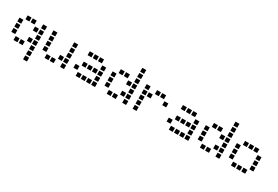

<svg xmlns="http://www.w3.org/2000/svg" viewBox="75 -1857 4649 3212"><g transform="rotate(30 2400.0 -250.5)"><path d="M114 -488Q113 -488 113 -488Q113 -488 113 -487V-414Q113 -413 113 -413Q113 -413 114 -413H187Q188 -413 188 -413Q188 -413 188 -414V-487Q188 -488 188 -488Q188 -488 187 -488ZM214 -488Q213 -488 213 -488Q213 -488 213 -487V-414Q213 -413 213 -413Q213 -413 214 -413H287Q288 -413 288 -413Q288 -413 288 -414V-487Q288 -488 288 -488Q288 -488 287 -488ZM414 -488Q413 -488 413 -488Q413 -488 413 -487V-414Q413 -413 413 -413Q413 -413 414 -413H487Q488 -413 488 -413Q488 -413 488 -414V-487Q488 -488 488 -488Q488 -488 487 -488ZM14 -388Q13 -388 13 -388Q13 -388 13 -387V-314Q13 -313 13 -313Q13 -313 14 -313H87Q88 -313 88 -313Q88 -313 88 -314V-387Q88 -388 88 -388Q88 -388 87 -388ZM314 -388Q313 -388 313 -388Q313 -388 313 -387V-314Q313 -313 313 -313Q313 -313 314 -313H387Q388 -313 388 -313Q388 -313 388 -314V-387Q388 -388 388 -388Q388 -388 387 -388ZM414 -388Q413 -388 413 -388Q413 -388 413 -387V-314Q413 -313 413 -313Q413 -313 414 -313H487Q488 -313 488 -313Q488 -313 488 -314V-387Q488 -388 488 -388Q488 -388 487 -388ZM14 -288Q13 -288 13 -288Q13 -288 13 -287V-214Q13 -213 13 -213Q13 -213 14 -213H87Q88 -213 88 -213Q88 -213 88 -214V-287Q88 -288 88 -288Q88 -288 87 -288ZM414 -288Q413 -288 413 -288Q413 -288 413 -287V-214Q413 -213 413 -213Q413 -213 414 -213H487Q488 -213 488 -213Q488 -213 488 -214V-287Q488 -288 488 -288Q488 -288 487 -288ZM14 -188Q13 -188 13 -188Q13 -188 13 -187V-114Q13 -113 13 -113Q13 -113 14 -113H87Q88 -113 88 -113Q88 -113 88 -114V-187Q88 -188 88 -188Q88 -188 87 -188ZM314 -188Q313 -188 313 -188Q313 -188 313 -187V-114Q313 -113 313 -113Q313 -113 314 -113H387Q388 -113 388 -113Q388 -113 388 -114V-187Q388 -188 388 -188Q388 -188 387 -188ZM414 -188Q413 -188 413 -188Q413 -188 413 -187V-114Q413 -113 413 -113Q413 -113 414 -113H487Q488 -113 488 -113Q488 -113 488 -114V-187Q488 -188 488 -188Q488 -188 487 -188ZM114 -88Q113 -88 113 -88Q113 -88 113 -87V-14Q113 -13 113 -13Q113 -13 114 -13H187Q188 -13 188 -13Q188 -13 188 -14V-87Q188 -88 188 -88Q188 -88 187 -88ZM214 -88Q213 -88 213 -88Q213 -88 213 -87V-14Q213 -13 213 -13Q213 -13 214 -13H287Q288 -13 288 -13Q288 -13 288 -14V-87Q288 -88 288 -88Q288 -88 287 -88ZM414 -88Q413 -88 413 -88Q413 -88 413 -87V-14Q413 -13 413 -13Q413 -13 414 -13H487Q488 -13 488 -13Q488 -13 488 -14V-87Q488 -88 488 -88Q488 -88 487 -88ZM414 12Q413 12 413 12Q413 12 413 13V86Q413 87 413 87Q413 87 414 87H487Q488 87 488 87Q488 87 488 86V13Q488 12 488 12Q488 12 487 12ZM414 112Q413 112 413 112Q413 112 413 113V186Q413 187 413 187Q413 187 414 187H487Q488 187 488 187Q488 187 488 186V113Q488 112 488 112Q488 112 487 112Z M614 -488Q613 -488 613 -488Q613 -488 613 -487V-414Q613 -413 613 -413Q613 -413 614 -413H687Q688 -413 688 -413Q688 -413 688 -414V-487Q688 -488 688 -488Q688 -488 687 -488ZM1014 -488Q1013 -488 1013 -488Q1013 -488 1013 -487V-414Q1013 -413 1013 -413Q1013 -413 1014 -413H1087Q1088 -413 1088 -413Q1088 -413 1088 -414V-487Q1088 -488 1088 -488Q1088 -488 1087 -488ZM614 -388Q613 -388 613 -388Q613 -388 613 -387V-314Q613 -313 613 -313Q613 -313 614 -313H687Q688 -313 688 -313Q688 -313 688 -314V-387Q688 -388 688 -388Q688 -388 687 -388ZM1014 -388Q1013 -388 1013 -388Q1013 -388 1013 -387V-314Q1013 -313 1013 -313Q1013 -313 1014 -313H1087Q1088 -313 1088 -313Q1088 -313 1088 -314V-387Q1088 -388 1088 -388Q1088 -388 1087 -388ZM614 -288Q613 -288 613 -288Q613 -288 613 -287V-214Q613 -213 613 -213Q613 -213 614 -213H687Q688 -213 688 -213Q688 -213 688 -214V-287Q688 -288 688 -288Q688 -288 687 -288ZM1014 -288Q1013 -288 1013 -288Q1013 -288 1013 -287V-214Q1013 -213 1013 -213Q1013 -213 1014 -213H1087Q1088 -213 1088 -213Q1088 -213 1088 -214V-287Q1088 -288 1088 -288Q1088 -288 1087 -288ZM614 -188Q613 -188 613 -188Q613 -188 613 -187V-114Q613 -113 613 -113Q613 -113 614 -113H687Q688 -113 688 -113Q688 -113 688 -114V-187Q688 -188 688 -188Q688 -188 687 -188ZM914 -188Q913 -188 913 -188Q913 -188 913 -187V-114Q913 -113 913 -113Q913 -113 914 -113H987Q988 -113 988 -113Q988 -113 988 -114V-187Q988 -188 988 -188Q988 -188 987 -188ZM1014 -188Q1013 -188 1013 -188Q1013 -188 1013 -187V-114Q1013 -113 1013 -113Q1013 -113 1014 -113H1087Q1088 -113 1088 -113Q1088 -113 1088 -114V-187Q1088 -188 1088 -188Q1088 -188 1087 -188ZM714 -88Q713 -88 713 -88Q713 -88 713 -87V-14Q713 -13 713 -13Q713 -13 714 -13H787Q788 -13 788 -13Q788 -13 788 -14V-87Q788 -88 788 -88Q788 -88 787 -88ZM814 -88Q813 -88 813 -88Q813 -88 813 -87V-14Q813 -13 813 -13Q813 -13 814 -13H887Q888 -13 888 -13Q888 -13 888 -14V-87Q888 -88 888 -88Q888 -88 887 -88ZM1014 -88Q1013 -88 1013 -88Q1013 -88 1013 -87V-14Q1013 -13 1013 -13Q1013 -13 1014 -13H1087Q1088 -13 1088 -13Q1088 -13 1088 -14V-87Q1088 -88 1088 -88Q1088 -88 1087 -88Z M1314 -488Q1313 -488 1313 -488Q1313 -488 1313 -487V-414Q1313 -413 1313 -413Q1313 -413 1314 -413H1387Q1388 -413 1388 -413Q1388 -413 1388 -414V-487Q1388 -488 1388 -488Q1388 -488 1387 -488ZM1414 -488Q1413 -488 1413 -488Q1413 -488 1413 -487V-414Q1413 -413 1413 -413Q1413 -413 1414 -413H1487Q1488 -413 1488 -413Q1488 -413 1488 -414V-487Q1488 -488 1488 -488Q1488 -488 1487 -488ZM1514 -488Q1513 -488 1513 -488Q1513 -488 1513 -487V-414Q1513 -413 1513 -413Q1513 -413 1514 -413H1587Q1588 -413 1588 -413Q1588 -413 1588 -414V-487Q1588 -488 1588 -488Q1588 -488 1587 -488ZM1614 -388Q1613 -388 1613 -388Q1613 -388 1613 -387V-314Q1613 -313 1613 -313Q1613 -313 1614 -313H1687Q1688 -313 1688 -313Q1688 -313 1688 -314V-387Q1688 -388 1688 -388Q1688 -388 1687 -388ZM1314 -288Q1313 -288 1313 -288Q1313 -288 1313 -287V-214Q1313 -213 1313 -213Q1313 -213 1314 -213H1387Q1388 -213 1388 -213Q1388 -213 1388 -214V-287Q1388 -288 1388 -288Q1388 -288 1387 -288ZM1414 -288Q1413 -288 1413 -288Q1413 -288 1413 -287V-214Q1413 -213 1413 -213Q1413 -213 1414 -213H1487Q1488 -213 1488 -213Q1488 -213 1488 -214V-287Q1488 -288 1488 -288Q1488 -288 1487 -288ZM1514 -288Q1513 -288 1513 -288Q1513 -288 1513 -287V-214Q1513 -213 1513 -213Q1513 -213 1514 -213H1587Q1588 -213 1588 -213Q1588 -213 1588 -214V-287Q1588 -288 1588 -288Q1588 -288 1587 -288ZM1614 -288Q1613 -288 1613 -288Q1613 -288 1613 -287V-214Q1613 -213 1613 -213Q1613 -213 1614 -213H1687Q1688 -213 1688 -213Q1688 -213 1688 -214V-287Q1688 -288 1688 -288Q1688 -288 1687 -288ZM1214 -188Q1213 -188 1213 -188Q1213 -188 1213 -187V-114Q1213 -113 1213 -113Q1213 -113 1214 -113H1287Q1288 -113 1288 -113Q1288 -113 1288 -114V-187Q1288 -188 1288 -188Q1288 -188 1287 -188ZM1614 -188Q1613 -188 1613 -188Q1613 -188 1613 -187V-114Q1613 -113 1613 -113Q1613 -113 1614 -113H1687Q1688 -113 1688 -113Q1688 -113 1688 -114V-187Q1688 -188 1688 -188Q1688 -188 1687 -188ZM1314 -88Q1313 -88 1313 -88Q1313 -88 1313 -87V-14Q1313 -13 1313 -13Q1313 -13 1314 -13H1387Q1388 -13 1388 -13Q1388 -13 1388 -14V-87Q1388 -88 1388 -88Q1388 -88 1387 -88ZM1414 -88Q1413 -88 1413 -88Q1413 -88 1413 -87V-14Q1413 -13 1413 -13Q1413 -13 1414 -13H1487Q1488 -13 1488 -13Q1488 -13 1488 -14V-87Q1488 -88 1488 -88Q1488 -88 1487 -88ZM1514 -88Q1513 -88 1513 -88Q1513 -88 1513 -87V-14Q1513 -13 1513 -13Q1513 -13 1514 -13H1587Q1588 -13 1588 -13Q1588 -13 1588 -14V-87Q1588 -88 1588 -88Q1588 -88 1587 -88ZM1614 -88Q1613 -88 1613 -88Q1613 -88 1613 -87V-14Q1613 -13 1613 -13Q1613 -13 1614 -13H1687Q1688 -13 1688 -13Q1688 -13 1688 -14V-87Q1688 -88 1688 -88Q1688 -88 1687 -88Z M2214 -688Q2213 -688 2213 -688Q2213 -688 2213 -687V-614Q2213 -613 2213 -613Q2213 -613 2214 -613H2287Q2288 -613 2288 -613Q2288 -613 2288 -614V-687Q2288 -688 2288 -688Q2288 -688 2287 -688ZM2214 -588Q2213 -588 2213 -588Q2213 -588 2213 -587V-514Q2213 -513 2213 -513Q2213 -513 2214 -513H2287Q2288 -513 2288 -513Q2288 -513 2288 -514V-587Q2288 -588 2288 -588Q2288 -588 2287 -588ZM1914 -488Q1913 -488 1913 -488Q1913 -488 1913 -487V-414Q1913 -413 1913 -413Q1913 -413 1914 -413H1987Q1988 -413 1988 -413Q1988 -413 1988 -414V-487Q1988 -488 1988 -488Q1988 -488 1987 -488ZM2014 -488Q2013 -488 2013 -488Q2013 -488 2013 -487V-414Q2013 -413 2013 -413Q2013 -413 2014 -413H2087Q2088 -413 2088 -413Q2088 -413 2088 -414V-487Q2088 -488 2088 -488Q2088 -488 2087 -488ZM2214 -488Q2213 -488 2213 -488Q2213 -488 2213 -487V-414Q2213 -413 2213 -413Q2213 -413 2214 -413H2287Q2288 -413 2288 -413Q2288 -413 2288 -414V-487Q2288 -488 2288 -488Q2288 -488 2287 -488ZM1814 -388Q1813 -388 1813 -388Q1813 -388 1813 -387V-314Q1813 -313 1813 -313Q1813 -313 1814 -313H1887Q1888 -313 1888 -313Q1888 -313 1888 -314V-387Q1888 -388 1888 -388Q1888 -388 1887 -388ZM2114 -388Q2113 -388 2113 -388Q2113 -388 2113 -387V-314Q2113 -313 2113 -313Q2113 -313 2114 -313H2187Q2188 -313 2188 -313Q2188 -313 2188 -314V-387Q2188 -388 2188 -388Q2188 -388 2187 -388ZM2214 -388Q2213 -388 2213 -388Q2213 -388 2213 -387V-314Q2213 -313 2213 -313Q2213 -313 2214 -313H2287Q2288 -313 2288 -313Q2288 -313 2288 -314V-387Q2288 -388 2288 -388Q2288 -388 2287 -388ZM1814 -288Q1813 -288 1813 -288Q1813 -288 1813 -287V-214Q1813 -213 1813 -213Q1813 -213 1814 -213H1887Q1888 -213 1888 -213Q1888 -213 1888 -214V-287Q1888 -288 1888 -288Q1888 -288 1887 -288ZM2214 -288Q2213 -288 2213 -288Q2213 -288 2213 -287V-214Q2213 -213 2213 -213Q2213 -213 2214 -213H2287Q2288 -213 2288 -213Q2288 -213 2288 -214V-287Q2288 -288 2288 -288Q2288 -288 2287 -288ZM1814 -188Q1813 -188 1813 -188Q1813 -188 1813 -187V-114Q1813 -113 1813 -113Q1813 -113 1814 -113H1887Q1888 -113 1888 -113Q1888 -113 1888 -114V-187Q1888 -188 1888 -188Q1888 -188 1887 -188ZM2114 -188Q2113 -188 2113 -188Q2113 -188 2113 -187V-114Q2113 -113 2113 -113Q2113 -113 2114 -113H2187Q2188 -113 2188 -113Q2188 -113 2188 -114V-187Q2188 -188 2188 -188Q2188 -188 2187 -188ZM2214 -188Q2213 -188 2213 -188Q2213 -188 2213 -187V-114Q2213 -113 2213 -113Q2213 -113 2214 -113H2287Q2288 -113 2288 -113Q2288 -113 2288 -114V-187Q2288 -188 2288 -188Q2288 -188 2287 -188ZM1914 -88Q1913 -88 1913 -88Q1913 -88 1913 -87V-14Q1913 -13 1913 -13Q1913 -13 1914 -13H1987Q1988 -13 1988 -13Q1988 -13 1988 -14V-87Q1988 -88 1988 -88Q1988 -88 1987 -88ZM2014 -88Q2013 -88 2013 -88Q2013 -88 2013 -87V-14Q2013 -13 2013 -13Q2013 -13 2014 -13H2087Q2088 -13 2088 -13Q2088 -13 2088 -14V-87Q2088 -88 2088 -88Q2088 -88 2087 -88ZM2214 -88Q2213 -88 2213 -88Q2213 -88 2213 -87V-14Q2213 -13 2213 -13Q2213 -13 2214 -13H2287Q2288 -13 2288 -13Q2288 -13 2288 -14V-87Q2288 -88 2288 -88Q2288 -88 2287 -88Z M2414 -488Q2413 -488 2413 -488Q2413 -488 2413 -487V-414Q2413 -413 2413 -413Q2413 -413 2414 -413H2487Q2488 -413 2488 -413Q2488 -413 2488 -414V-487Q2488 -488 2488 -488Q2488 -488 2487 -488ZM2614 -488Q2613 -488 2613 -488Q2613 -488 2613 -487V-414Q2613 -413 2613 -413Q2613 -413 2614 -413H2687Q2688 -413 2688 -413Q2688 -413 2688 -414V-487Q2688 -488 2688 -488Q2688 -488 2687 -488ZM2714 -488Q2713 -488 2713 -488Q2713 -488 2713 -487V-414Q2713 -413 2713 -413Q2713 -413 2714 -413H2787Q2788 -413 2788 -413Q2788 -413 2788 -414V-487Q2788 -488 2788 -488Q2788 -488 2787 -488ZM2414 -388Q2413 -388 2413 -388Q2413 -388 2413 -387V-314Q2413 -313 2413 -313Q2413 -313 2414 -313H2487Q2488 -313 2488 -313Q2488 -313 2488 -314V-387Q2488 -388 2488 -388Q2488 -388 2487 -388ZM2514 -388Q2513 -388 2513 -388Q2513 -388 2513 -387V-314Q2513 -313 2513 -313Q2513 -313 2514 -313H2587Q2588 -313 2588 -313Q2588 -313 2588 -314V-387Q2588 -388 2588 -388Q2588 -388 2587 -388ZM2814 -388Q2813 -388 2813 -388Q2813 -388 2813 -387V-314Q2813 -313 2813 -313Q2813 -313 2814 -313H2887Q2888 -313 2888 -313Q2888 -313 2888 -314V-387Q2888 -388 2888 -388Q2888 -388 2887 -388ZM2414 -288Q2413 -288 2413 -288Q2413 -288 2413 -287V-214Q2413 -213 2413 -213Q2413 -213 2414 -213H2487Q2488 -213 2488 -213Q2488 -213 2488 -214V-287Q2488 -288 2488 -288Q2488 -288 2487 -288ZM2414 -188Q2413 -188 2413 -188Q2413 -188 2413 -187V-114Q2413 -113 2413 -113Q2413 -113 2414 -113H2487Q2488 -113 2488 -113Q2488 -113 2488 -114V-187Q2488 -188 2488 -188Q2488 -188 2487 -188ZM2414 -88Q2413 -88 2413 -88Q2413 -88 2413 -87V-14Q2413 -13 2413 -13Q2413 -13 2414 -13H2487Q2488 -13 2488 -13Q2488 -13 2488 -14V-87Q2488 -88 2488 -88Q2488 -88 2487 -88Z M3114 -488Q3113 -488 3113 -488Q3113 -488 3113 -487V-414Q3113 -413 3113 -413Q3113 -413 3114 -413H3187Q3188 -413 3188 -413Q3188 -413 3188 -414V-487Q3188 -488 3188 -488Q3188 -488 3187 -488ZM3214 -488Q3213 -488 3213 -488Q3213 -488 3213 -487V-414Q3213 -413 3213 -413Q3213 -413 3214 -413H3287Q3288 -413 3288 -413Q3288 -413 3288 -414V-487Q3288 -488 3288 -488Q3288 -488 3287 -488ZM3314 -488Q3313 -488 3313 -488Q3313 -488 3313 -487V-414Q3313 -413 3313 -413Q3313 -413 3314 -413H3387Q3388 -413 3388 -413Q3388 -413 3388 -414V-487Q3388 -488 3388 -488Q3388 -488 3387 -488ZM3414 -388Q3413 -388 3413 -388Q3413 -388 3413 -387V-314Q3413 -313 3413 -313Q3413 -313 3414 -313H3487Q3488 -313 3488 -313Q3488 -313 3488 -314V-387Q3488 -388 3488 -388Q3488 -388 3487 -388ZM3114 -288Q3113 -288 3113 -288Q3113 -288 3113 -287V-214Q3113 -213 3113 -213Q3113 -213 3114 -213H3187Q3188 -213 3188 -213Q3188 -213 3188 -214V-287Q3188 -288 3188 -288Q3188 -288 3187 -288ZM3214 -288Q3213 -288 3213 -288Q3213 -288 3213 -287V-214Q3213 -213 3213 -213Q3213 -213 3214 -213H3287Q3288 -213 3288 -213Q3288 -213 3288 -214V-287Q3288 -288 3288 -288Q3288 -288 3287 -288ZM3314 -288Q3313 -288 3313 -288Q3313 -288 3313 -287V-214Q3313 -213 3313 -213Q3313 -213 3314 -213H3387Q3388 -213 3388 -213Q3388 -213 3388 -214V-287Q3388 -288 3388 -288Q3388 -288 3387 -288ZM3414 -288Q3413 -288 3413 -288Q3413 -288 3413 -287V-214Q3413 -213 3413 -213Q3413 -213 3414 -213H3487Q3488 -213 3488 -213Q3488 -213 3488 -214V-287Q3488 -288 3488 -288Q3488 -288 3487 -288ZM3014 -188Q3013 -188 3013 -188Q3013 -188 3013 -187V-114Q3013 -113 3013 -113Q3013 -113 3014 -113H3087Q3088 -113 3088 -113Q3088 -113 3088 -114V-187Q3088 -188 3088 -188Q3088 -188 3087 -188ZM3414 -188Q3413 -188 3413 -188Q3413 -188 3413 -187V-114Q3413 -113 3413 -113Q3413 -113 3414 -113H3487Q3488 -113 3488 -113Q3488 -113 3488 -114V-187Q3488 -188 3488 -188Q3488 -188 3487 -188ZM3114 -88Q3113 -88 3113 -88Q3113 -88 3113 -87V-14Q3113 -13 3113 -13Q3113 -13 3114 -13H3187Q3188 -13 3188 -13Q3188 -13 3188 -14V-87Q3188 -88 3188 -88Q3188 -88 3187 -88ZM3214 -88Q3213 -88 3213 -88Q3213 -88 3213 -87V-14Q3213 -13 3213 -13Q3213 -13 3214 -13H3287Q3288 -13 3288 -13Q3288 -13 3288 -14V-87Q3288 -88 3288 -88Q3288 -88 3287 -88ZM3314 -88Q3313 -88 3313 -88Q3313 -88 3313 -87V-14Q3313 -13 3313 -13Q3313 -13 3314 -13H3387Q3388 -13 3388 -13Q3388 -13 3388 -14V-87Q3388 -88 3388 -88Q3388 -88 3387 -88ZM3414 -88Q3413 -88 3413 -88Q3413 -88 3413 -87V-14Q3413 -13 3413 -13Q3413 -13 3414 -13H3487Q3488 -13 3488 -13Q3488 -13 3488 -14V-87Q3488 -88 3488 -88Q3488 -88 3487 -88Z M4014 -688Q4013 -688 4013 -688Q4013 -688 4013 -687V-614Q4013 -613 4013 -613Q4013 -613 4014 -613H4087Q4088 -613 4088 -613Q4088 -613 4088 -614V-687Q4088 -688 4088 -688Q4088 -688 4087 -688ZM4014 -588Q4013 -588 4013 -588Q4013 -588 4013 -587V-514Q4013 -513 4013 -513Q4013 -513 4014 -513H4087Q4088 -513 4088 -513Q4088 -513 4088 -514V-587Q4088 -588 4088 -588Q4088 -588 4087 -588ZM3714 -488Q3713 -488 3713 -488Q3713 -488 3713 -487V-414Q3713 -413 3713 -413Q3713 -413 3714 -413H3787Q3788 -413 3788 -413Q3788 -413 3788 -414V-487Q3788 -488 3788 -488Q3788 -488 3787 -488ZM3814 -488Q3813 -488 3813 -488Q3813 -488 3813 -487V-414Q3813 -413 3813 -413Q3813 -413 3814 -413H3887Q3888 -413 3888 -413Q3888 -413 3888 -414V-487Q3888 -488 3888 -488Q3888 -488 3887 -488ZM4014 -488Q4013 -488 4013 -488Q4013 -488 4013 -487V-414Q4013 -413 4013 -413Q4013 -413 4014 -413H4087Q4088 -413 4088 -413Q4088 -413 4088 -414V-487Q4088 -488 4088 -488Q4088 -488 4087 -488ZM3614 -388Q3613 -388 3613 -388Q3613 -388 3613 -387V-314Q3613 -313 3613 -313Q3613 -313 3614 -313H3687Q3688 -313 3688 -313Q3688 -313 3688 -314V-387Q3688 -388 3688 -388Q3688 -388 3687 -388ZM3914 -388Q3913 -388 3913 -388Q3913 -388 3913 -387V-314Q3913 -313 3913 -313Q3913 -313 3914 -313H3987Q3988 -313 3988 -313Q3988 -313 3988 -314V-387Q3988 -388 3988 -388Q3988 -388 3987 -388ZM4014 -388Q4013 -388 4013 -388Q4013 -388 4013 -387V-314Q4013 -313 4013 -313Q4013 -313 4014 -313H4087Q4088 -313 4088 -313Q4088 -313 4088 -314V-387Q4088 -388 4088 -388Q4088 -388 4087 -388ZM3614 -288Q3613 -288 3613 -288Q3613 -288 3613 -287V-214Q3613 -213 3613 -213Q3613 -213 3614 -213H3687Q3688 -213 3688 -213Q3688 -213 3688 -214V-287Q3688 -288 3688 -288Q3688 -288 3687 -288ZM4014 -288Q4013 -288 4013 -288Q4013 -288 4013 -287V-214Q4013 -213 4013 -213Q4013 -213 4014 -213H4087Q4088 -213 4088 -213Q4088 -213 4088 -214V-287Q4088 -288 4088 -288Q4088 -288 4087 -288ZM3614 -188Q3613 -188 3613 -188Q3613 -188 3613 -187V-114Q3613 -113 3613 -113Q3613 -113 3614 -113H3687Q3688 -113 3688 -113Q3688 -113 3688 -114V-187Q3688 -188 3688 -188Q3688 -188 3687 -188ZM3914 -188Q3913 -188 3913 -188Q3913 -188 3913 -187V-114Q3913 -113 3913 -113Q3913 -113 3914 -113H3987Q3988 -113 3988 -113Q3988 -113 3988 -114V-187Q3988 -188 3988 -188Q3988 -188 3987 -188ZM4014 -188Q4013 -188 4013 -188Q4013 -188 4013 -187V-114Q4013 -113 4013 -113Q4013 -113 4014 -113H4087Q4088 -113 4088 -113Q4088 -113 4088 -114V-187Q4088 -188 4088 -188Q4088 -188 4087 -188ZM3714 -88Q3713 -88 3713 -88Q3713 -88 3713 -87V-14Q3713 -13 3713 -13Q3713 -13 3714 -13H3787Q3788 -13 3788 -13Q3788 -13 3788 -14V-87Q3788 -88 3788 -88Q3788 -88 3787 -88ZM3814 -88Q3813 -88 3813 -88Q3813 -88 3813 -87V-14Q3813 -13 3813 -13Q3813 -13 3814 -13H3887Q3888 -13 3888 -13Q3888 -13 3888 -14V-87Q3888 -88 3888 -88Q3888 -88 3887 -88ZM4014 -88Q4013 -88 4013 -88Q4013 -88 4013 -87V-14Q4013 -13 4013 -13Q4013 -13 4014 -13H4087Q4088 -13 4088 -13Q4088 -13 4088 -14V-87Q4088 -88 4088 -88Q4088 -88 4087 -88Z M4314 -488Q4313 -488 4313 -488Q4313 -488 4313 -487V-414Q4313 -413 4313 -413Q4313 -413 4314 -413H4387Q4388 -413 4388 -413Q4388 -413 4388 -414V-487Q4388 -488 4388 -488Q4388 -488 4387 -488ZM4414 -488Q4413 -488 4413 -488Q4413 -488 4413 -487V-414Q4413 -413 4413 -413Q4413 -413 4414 -413H4487Q4488 -413 4488 -413Q4488 -413 4488 -414V-487Q4488 -488 4488 -488Q4488 -488 4487 -488ZM4514 -488Q4513 -488 4513 -488Q4513 -488 4513 -487V-414Q4513 -413 4513 -413Q4513 -413 4514 -413H4587Q4588 -413 4588 -413Q4588 -413 4588 -414V-487Q4588 -488 4588 -488Q4588 -488 4587 -488ZM4214 -388Q4213 -388 4213 -388Q4213 -388 4213 -387V-314Q4213 -313 4213 -313Q4213 -313 4214 -313H4287Q4288 -313 4288 -313Q4288 -313 4288 -314V-387Q4288 -388 4288 -388Q4288 -388 4287 -388ZM4614 -388Q4613 -388 4613 -388Q4613 -388 4613 -387V-314Q4613 -313 4613 -313Q4613 -313 4614 -313H4687Q4688 -313 4688 -313Q4688 -313 4688 -314V-387Q4688 -388 4688 -388Q4688 -388 4687 -388ZM4214 -288Q4213 -288 4213 -288Q4213 -288 4213 -287V-214Q4213 -213 4213 -213Q4213 -213 4214 -213H4287Q4288 -213 4288 -213Q4288 -213 4288 -214V-287Q4288 -288 4288 -288Q4288 -288 4287 -288ZM4614 -288Q4613 -288 4613 -288Q4613 -288 4613 -287V-214Q4613 -213 4613 -213Q4613 -213 4614 -213H4687Q4688 -213 4688 -213Q4688 -213 4688 -214V-287Q4688 -288 4688 -288Q4688 -288 4687 -288ZM4214 -188Q4213 -188 4213 -188Q4213 -188 4213 -187V-114Q4213 -113 4213 -113Q4213 -113 4214 -113H4287Q4288 -113 4288 -113Q4288 -113 4288 -114V-187Q4288 -188 4288 -188Q4288 -188 4287 -188ZM4614 -188Q4613 -188 4613 -188Q4613 -188 4613 -187V-114Q4613 -113 4613 -113Q4613 -113 4614 -113H4687Q4688 -113 4688 -113Q4688 -113 4688 -114V-187Q4688 -188 4688 -188Q4688 -188 4687 -188ZM4314 -88Q4313 -88 4313 -88Q4313 -88 4313 -87V-14Q4313 -13 4313 -13Q4313 -13 4314 -13H4387Q4388 -13 4388 -13Q4388 -13 4388 -14V-87Q4388 -88 4388 -88Q4388 -88 4387 -88ZM4414 -88Q4413 -88 4413 -88Q4413 -88 4413 -87V-14Q4413 -13 4413 -13Q4413 -13 4414 -13H4487Q4488 -13 4488 -13Q4488 -13 4488 -14V-87Q4488 -88 4488 -88Q4488 -88 4487 -88ZM4514 -88Q4513 -88 4513 -88Q4513 -88 4513 -87V-14Q4513 -13 4513 -13Q4513 -13 4514 -13H4587Q4588 -13 4588 -13Q4588 -13 4588 -14V-87Q4588 -88 4588 -88Q4588 -88 4587 -88Z"/></g></svg>

Font: Doto
Style: Bold
Weight: 700
Monospace: yes
Version: Version 1.000